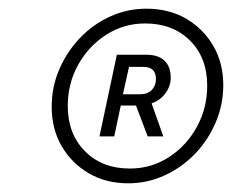

<svg xmlns="http://www.w3.org/2000/svg" viewBox="-20 -733 534 442"><path d="M275 -311Q224 -311 184.5 -334Q145 -357 122 -396.5Q99 -436 99 -487Q99 -533 116.5 -573.5Q134 -614 164 -645.5Q194 -677 233.5 -695Q273 -713 317 -713Q369 -713 408.5 -690Q448 -667 471 -627.5Q494 -588 494 -537Q494 -492 476.5 -451Q459 -410 428.5 -378.5Q398 -347 358.5 -329Q319 -311 275 -311ZM279 -345Q328 -345 368.5 -371Q409 -397 433 -440.5Q457 -484 457 -536Q457 -600 417.5 -639.5Q378 -679 314 -679Q265 -679 224.5 -653Q184 -627 160 -584Q136 -541 136 -489Q136 -425 175.5 -385Q215 -345 279 -345ZM209 -419 249 -607H317Q344 -607 358.5 -593.5Q373 -580 373 -554Q373 -535 361 -518.5Q349 -502 329 -495L356 -419H320L293 -490H258L243 -419ZM310 -579H277L263 -516H303Q320 -516 329.5 -526Q339 -536 339 -551Q339 -579 310 -579Z"/></svg>

Font: Red Hat Display VF
Style: Italic
Weight: 300
Italic angle: -12°
Designer: Pentagram, MCKL
Foundry: Pentagram, MCKL
Version: Version 1.010